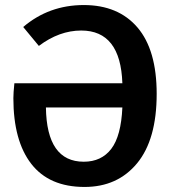

<svg xmlns="http://www.w3.org/2000/svg" viewBox="-20 -726 684 761"><path d="M312 -706Q449 -706 525 -617Q601 -528 601 -354Q601 -173 523.5 -79Q446 15 315 15Q175 15 104 -76.5Q33 -168 33 -337Q33 -358 37 -396H465Q458 -605 302 -605Q215 -605 134 -544L72 -619Q174 -706 312 -706ZM312 -85Q382 -85 421 -136Q460 -187 465 -300H162Q165 -85 312 -85Z"/></svg>

Font: FiraGO Medium
Style: Regular
Weight: 500
Designer: bBox Type
Foundry: bBox Type GmbH
Version: Version 1.001;PS 001.001;hotconv 1.0.88;makeotf.lib2.5.64775